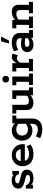

<svg xmlns="http://www.w3.org/2000/svg" viewBox="1417 -2074 838 3712"><g transform="rotate(-90 1836.0 -218.0)"><path d="M253 10Q181 10 144.5 -13.5Q108 -37 95 -76L119 -83V0H46V-137H111Q117 -111 134.5 -92.5Q152 -74 178 -64.5Q204 -55 234 -55Q274 -55 292.5 -68Q311 -81 311 -101Q311 -114 299.5 -125Q288 -136 252 -145L160 -168Q107 -182 76.5 -209.5Q46 -237 46 -284Q46 -323 66 -351.5Q86 -380 122.5 -395Q159 -410 206 -410Q262 -410 294 -388.5Q326 -367 337 -331L314 -330V-399H387V-272H322Q319 -297 305 -313Q291 -329 269.5 -337Q248 -345 224 -345Q186 -345 166.5 -332Q147 -319 147 -299Q147 -282 160 -272.5Q173 -263 204 -255L296 -233Q352 -220 382 -192.5Q412 -165 412 -113Q412 -75 392 -47.5Q372 -20 336.5 -5Q301 10 253 10Z M716 10Q638 10 585 -18Q532 -46 505.5 -94Q479 -142 479 -200Q479 -258 505 -305Q531 -352 579 -380.5Q627 -409 692 -409Q758 -409 805.5 -380.5Q853 -352 878.5 -305Q904 -258 904 -200V-157H535V-237H807Q807 -259 793.5 -280.5Q780 -302 754.5 -317Q729 -332 692 -332Q655 -332 629.5 -316.5Q604 -301 590.5 -277Q577 -253 577 -228V-200Q577 -143 612 -109Q647 -75 719 -75Q761 -75 798 -88.5Q835 -102 859 -124L901 -51Q870 -23 821 -6.5Q772 10 716 10Z M1194 181Q1145 181 1099 169Q1053 157 1021 138L1058 55Q1088 73 1120.5 83.5Q1153 94 1187 94Q1244 94 1271 65Q1298 36 1298 -14V-70L1313 -83Q1292 -48 1253 -29Q1214 -10 1170 -10Q1105 -10 1060.5 -39Q1016 -68 994 -114Q972 -160 972 -210Q972 -260 994 -305.5Q1016 -351 1060.5 -380Q1105 -409 1170 -409Q1214 -409 1253 -390Q1292 -371 1313 -336L1306 -331V-399H1458V-322H1401V-20Q1401 44 1376 89Q1351 134 1305 157.5Q1259 181 1194 181ZM1189 -97Q1221 -97 1251 -108Q1281 -119 1304 -145L1299 -109V-308L1304 -274Q1281 -300 1251 -311Q1221 -322 1189 -322Q1140 -322 1105.5 -293.5Q1071 -265 1071 -210Q1071 -156 1105.5 -126.5Q1140 -97 1189 -97Z M1700 10Q1642 10 1603 -24Q1564 -58 1564 -128V-322H1497V-399H1666V-154Q1666 -114 1684 -96Q1702 -78 1741 -78Q1770 -78 1800.5 -90Q1831 -102 1862 -130L1843 -97V-322H1781V-399H1945V-77H2002V0H1851V-61L1871 -64Q1833 -26 1788.5 -8Q1744 10 1700 10Z M2049 0V-77H2111V-322H2044V-399H2213V-77H2270V0ZM2162 -462Q2131 -462 2114 -480Q2097 -498 2097 -526Q2097 -555 2114 -573.5Q2131 -592 2162 -592Q2192 -592 2209 -573.5Q2226 -555 2226 -526Q2226 -498 2209 -480Q2192 -462 2162 -462Z M2315 0V-77H2377V-322H2310V-399H2472V-284L2462 -294Q2487 -352 2520 -380.5Q2553 -409 2592 -409Q2626 -409 2655 -391L2622 -289Q2608 -301 2594 -306.5Q2580 -312 2567 -312Q2539 -312 2516 -293Q2493 -274 2479 -241V-77H2552V0Z M2835 10Q2762 10 2723.5 -23.5Q2685 -57 2685 -111Q2685 -167 2726.5 -199Q2768 -231 2850 -231Q2876 -231 2909 -226Q2942 -221 2970 -213L2953 -202V-246Q2953 -282 2929 -301.5Q2905 -321 2856 -321Q2822 -321 2789 -312Q2756 -303 2726 -286L2701 -367Q2740 -388 2785 -398.5Q2830 -409 2867 -409Q2959 -409 3007 -367.5Q3055 -326 3055 -245V-77H3112V0H2961V-65L2976 -53Q2951 -23 2912 -6.5Q2873 10 2835 10ZM2858 -68Q2887 -68 2917.5 -79.5Q2948 -91 2963 -108L2953 -78V-172L2970 -144Q2944 -152 2918 -155Q2892 -158 2868 -158Q2828 -158 2806.5 -146.5Q2785 -135 2785 -112Q2785 -91 2804 -79.5Q2823 -68 2858 -68ZM2851 -464 2893 -617H2986L2908 -464Z M3149 0V-77H3211V-322H3144V-399H3306V-338L3293 -335Q3331 -373 3375.5 -391Q3420 -409 3464 -409Q3527 -409 3563 -375.5Q3599 -342 3599 -271V-77H3656V0H3435V-77H3497V-245Q3497 -285 3479 -303Q3461 -321 3422 -321Q3393 -321 3363 -310Q3333 -299 3301 -271L3313 -303V-77H3371V0Z"/></g></svg>

Font: Rokkitt SemiBold SemiBold
Style: Regular
Weight: 600
Version: Version 3.103